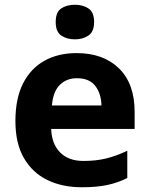

<svg xmlns="http://www.w3.org/2000/svg" viewBox="-20 -780 631 810"><path d="M303 -556Q416 -556 482 -491.5Q548 -427 548 -308V-236H196Q198 -173 233.5 -137Q269 -101 332 -101Q385 -101 428 -111.5Q471 -122 517 -144V-29Q477 -9 432.5 0.5Q388 10 325 10Q243 10 180 -20.5Q117 -51 81 -113Q45 -175 45 -269Q45 -365 77.5 -428.5Q110 -492 168 -524Q226 -556 303 -556ZM304 -450Q261 -450 232.5 -422Q204 -394 199 -335H408Q407 -385 382 -417.5Q357 -450 304 -450ZM296 -760Q329 -760 353 -744.5Q377 -729 377 -687Q377 -646 353 -630Q329 -614 296 -614Q262 -614 238.5 -630Q215 -646 215 -687Q215 -729 238.5 -744.5Q262 -760 296 -760Z"/></svg>

Font: Noto Sans Gurmukhi UI
Style: Bold
Weight: 700
Designer: Jelle Bosma - Monotype Design Team
Foundry: Monotype Imaging Inc.
Version: Version 2.004; ttfautohint (v1.8.4.7-5d5b)